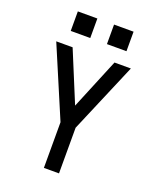

<svg xmlns="http://www.w3.org/2000/svg" viewBox="-169 -1047 939 1146"><g transform="rotate(20 300.0 -473.5)"><path d="M252 0V-290L63 -735H167L300 -413L433 -735H537L348 -290V0ZM353 -823V-947H477V-823ZM123 -823V-947H247V-823Z"/></g></svg>

Font: Iosevka SS04 Medium Extended
Style: Regular
Weight: 500
Width: 7
Monospace: yes
Designer: Belleve Invis
Foundry: Belleve Invis
Version: Version 19.0.0; ttfautohint (v1.8.4)